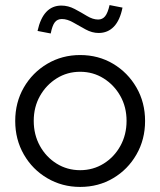

<svg xmlns="http://www.w3.org/2000/svg" viewBox="-20 -727 632 757"><path d="M296 10Q225 10 166.5 -24.4Q107.9 -58.7 74 -117.9Q40 -177 40 -250Q40 -323.1 73.9 -382Q107.9 -440.9 166.4 -475.5Q224.9 -510 295.9 -510Q368 -510 426 -475.5Q484 -440.9 518 -382Q552 -323.1 552 -250Q552 -177 518 -117.9Q484.1 -58.7 426.1 -24.4Q368.1 10 296 10ZM296 -56Q347 -56 388.7 -81.9Q430.4 -107.8 454.7 -151.9Q479 -195.9 479 -250.5Q479 -305 454.5 -348.5Q430 -392 388.5 -418Q347.1 -444 296 -444Q245 -444 203.5 -418Q162 -392 137.5 -348.5Q113 -305 113 -250.5Q113 -195.9 137.3 -151.9Q161.6 -107.8 203.3 -81.9Q245 -56 296 -56ZM180 -595 128 -605Q150 -705 222 -705Q249 -705 274.5 -691.5Q300 -678 323 -664Q346 -650 367 -650Q384 -650 394.5 -663Q405 -676 412 -707L463 -697Q453 -647 429 -622Q405 -597 369 -597Q343 -597 317.5 -611Q292 -625 268.5 -638.5Q245 -652 224 -652Q206 -652 196 -639Q186 -626 180 -595Z"/></svg>

Font: Red Hat Display VF
Style: Regular
Weight: 300
Designer: Pentagram, MCKL
Foundry: Pentagram, MCKL
Version: Version 1.023